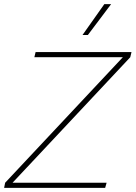

<svg xmlns="http://www.w3.org/2000/svg" viewBox="-44 -913 659 933"><path d="M463 -893H496L383 -743H357ZM-24 0 -19 -25 553 -635H123L129 -660H595L589 -635L17 -25H474L467 0Z"/></svg>

Font: Elaine Sans ExtraLight
Style: Italic
Weight: 275
Italic angle: -13°
Designer: Wei Huang
Foundry: Wei Huang
Version: Version 2.001;December 24, 2019;FontCreator 12.0.0.2547 64-b